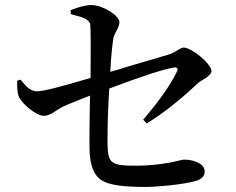

<svg xmlns="http://www.w3.org/2000/svg" viewBox="-20 -766 931 759"><path d="M552 -27C609 -27 700 -37 743 -48C774 -54 789 -67 789 -88C789 -103 780 -115 761 -124C746 -131 728 -135 708 -135C705 -135 698 -134 687 -131C633 -118 576 -111 516 -111C419 -111 406 -120 405 -199C405 -272 407 -344 412 -416C541 -465 626 -492 667 -499C680 -502 686 -494 679 -482C652 -427 607 -364 546 -293L560 -278C625 -318 691 -370 760 -435C765 -440 773 -446 786 -453C806 -465 816 -476 816 -485C816 -513 738 -578 706 -578C700 -578 692 -574 681 -567C669 -559 658 -554 649 -551C626 -544 571 -528 486 -503C454 -493 431 -486 416 -482C419 -539 423 -581 427 -607C428 -618 433 -631 441 -645C448 -658 452 -669 452 -678C452 -705 386 -746 341 -746C320 -746 293 -739 259 -726L260 -710C287 -703 306 -698 315 -693C328 -686 336 -678 337 -667C339 -630 339 -561 338 -458C221 -423 151 -405 126 -405C114 -405 102 -410 91 -419C84 -424 75 -435 62 -450L61 -451L48 -447C47 -418 49 -397 54 -385C67 -354 125 -308 153 -308C165 -308 179 -313 195 -324C207 -332 217 -338 226 -343C247 -353 284 -368 336 -388C336 -379 336 -366 335 -348C334 -265 333 -208 334 -177C335 -113 351 -71 384 -52C411 -35 467 -27 552 -27Z"/></svg>

Font: AllPunType SemiBold
Style: Regular
Weight: 600
Version: 1.0